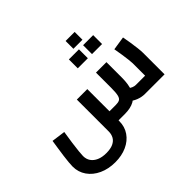

<svg xmlns="http://www.w3.org/2000/svg" viewBox="-228 -1169 1738 1738"><g transform="rotate(-45 641.5 -299.5)"><path d="M342 248Q255 248 186.5 216.5Q118 185 79 129Q40 73 40 2Q40 -18 43 -51Q46 -84 51.5 -125Q57 -166 63.5 -208.5Q70 -251 76 -291L208 -273Q197 -206 189.5 -150.5Q182 -95 178 -56Q174 -17 174 1Q174 41 194 70Q214 99 251.5 115.5Q289 132 342 132Q397 132 431 116Q465 100 480.5 72Q496 44 496 9V-400H630V9Q630 81 592.5 135Q555 189 490 218.5Q425 248 342 248ZM628 0 630 -116H711Q743 -116 760 -125.5Q777 -135 784 -164.5Q791 -194 791 -253V-450H925V-253Q925 -164 902 -108Q879 -52 832 -26Q785 0 711 0ZM968 0Q927 0 887 -15.5Q847 -31 812 -62L894 -147Q913 -131 931.5 -123.5Q950 -116 968 -116H1156L1086 -53V-275Q1086 -291 1082 -323.5Q1078 -356 1072 -397.5Q1066 -439 1058 -482L1189 -502Q1196 -466 1203 -421.5Q1210 -377 1214.5 -337.5Q1219 -298 1219 -275V0ZM799 -747V-847H915V-747ZM702 -594V-708H831V-594ZM884 -594V-708H1013V-594Z"/></g></svg>

Font: Cairo Play
Style: Bold
Weight: 700
Version: Version 3.119